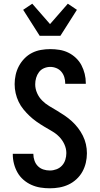

<svg xmlns="http://www.w3.org/2000/svg" viewBox="-20 -1008 540 1036"><path d="M249 8Q223 8 198 4Q173 0 149.5 -10.5Q126 -21 106.5 -38Q87 -55 74.5 -77Q62 -99 55.5 -124Q49 -149 49 -175V-178H160V-176Q160 -159 166 -141.5Q172 -124 184.5 -111.5Q197 -99 214 -93.5Q231 -88 249 -88Q267 -88 284.5 -94.5Q302 -101 314.5 -114.5Q327 -128 332.5 -146Q338 -164 338 -182Q338 -206 327.5 -229Q317 -252 300 -269.5Q283 -287 261.5 -299.5Q240 -312 219 -324.5Q198 -337 178 -351Q158 -365 140 -382Q122 -399 106.5 -418Q91 -437 80.5 -459Q70 -481 64.5 -505Q59 -529 59 -554Q59 -579 64.5 -604Q70 -629 82 -651.5Q94 -674 112 -692.5Q130 -711 152.5 -722.5Q175 -734 200.5 -738.5Q226 -743 251 -743Q276 -743 301 -739Q326 -735 348.5 -724Q371 -713 389.5 -695.5Q408 -678 419.5 -656Q431 -634 437 -609.5Q443 -585 443 -560V-556H332V-558Q332 -575 327 -591.5Q322 -608 311 -621Q300 -634 284 -640.5Q268 -647 251 -647Q234 -647 217.5 -640Q201 -633 190.5 -619Q180 -605 175 -588Q170 -571 170 -553Q170 -529 180 -506Q190 -483 207.5 -465.5Q225 -448 246 -435.5Q267 -423 288 -410.5Q309 -398 329.5 -384Q350 -370 368 -353.5Q386 -337 401 -317.5Q416 -298 427 -276Q438 -254 443.5 -230Q449 -206 449 -181Q449 -155 443 -129.5Q437 -104 424.5 -81.5Q412 -59 392.5 -41Q373 -23 349.5 -12Q326 -1 300.5 3.5Q275 8 249 8ZM194 -815 105 -955 154 -988 250 -878 346 -988 395 -955 306 -815Z"/></svg>

Font: Iosevka Curly
Style: Bold
Weight: 700
Monospace: yes
Designer: Belleve Invis
Foundry: Belleve Invis
Version: Version 22.1.2; ttfautohint (v1.8.4)